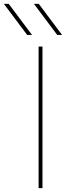

<svg xmlns="http://www.w3.org/2000/svg" viewBox="-69 -970 371 990"><path d="M71 -790 -49 -950H-24L96 -790ZM226 -790 106 -950H131L251 -790ZM130 0V-730H150V0Z"/></svg>

Font: M PLUS 1p Thin
Style: Regular
Weight: 250
Version: Version 1.062